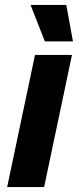

<svg xmlns="http://www.w3.org/2000/svg" viewBox="-20 -759 321 779"><path d="M9 0 122 -536H272L159 0ZM162 -591 104 -739H249L276 -591Z"/></svg>

Font: Geist
Style: Bold Italic
Weight: 700
Italic angle: -12°
Designer: Basement.studio, Andrés Briganti, Mateo Zaragoza
Foundry: Basement.studio, Vercel, Andrés Briganti, Guido Ferreyra, Mateo Zaragoza
Version: Version 1.500; ttfautohint (v1.8.4.7-5d5b)